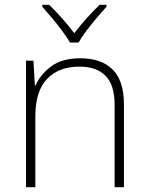

<svg xmlns="http://www.w3.org/2000/svg" viewBox="-20 -784 622 804"><path d="M316 -540Q404 -540 451.5 -493Q499 -446 499 -347V0H460V-345Q460 -428 422 -466.5Q384 -505 313 -505Q226 -505 177 -453.5Q128 -402 128 -297V0H89V-530H120L126 -426H129Q148 -471 193.5 -505.5Q239 -540 316 -540ZM273 -606Q261 -627 240.5 -654.5Q220 -682 197.5 -709Q175 -736 157 -756V-764H186Q213 -738 241 -706Q269 -674 291 -645Q313 -674 341.5 -706Q370 -738 397 -764H426V-756Q408 -736 385 -709Q362 -682 341.5 -654.5Q321 -627 309 -606Z"/></svg>

Font: Noto Sans Lao Looped ExtraLight
Style: Regular
Weight: 200
Designer: Mark Frömberg, Ben Mitchell
Foundry: The Fontpad Ltd
Version: Version 1.002; ttfautohint (v1.8.4.7-5d5b)